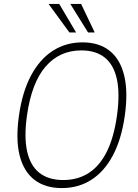

<svg xmlns="http://www.w3.org/2000/svg" viewBox="-20 -949 704 979"><path d="M295.5 10Q210.5 10 155.8 -32Q101 -74 80.2 -156Q59.5 -238 76.5 -358Q93.5 -480 138 -563.5Q182.5 -647 249.2 -690Q316 -733 400.5 -733Q484.5 -733 538.5 -690.5Q592.5 -648 613 -564.8Q633.5 -481.5 616.5 -360Q599.5 -239.5 555.8 -157Q512 -74.5 445.8 -32.2Q379.5 10 295.5 10ZM302.5 -31Q376.5 -31 432.5 -67Q488.5 -103 524.8 -176Q561 -249 576.5 -360Q592 -471.5 576 -545.2Q560 -619 514.2 -655.5Q468.5 -692 394.5 -692Q283.5 -692 212.2 -609.2Q141 -526.5 117.5 -360Q102 -249.5 118.5 -176.5Q135 -103.5 181.5 -67.2Q228 -31 302.5 -31ZM334 -783.5 227.5 -929H282L368 -783.5ZM429 -783.5 338.5 -929H393.5L463 -783.5Z"/></svg>

Font: Public Sans Thin Thin
Style: Italic
Weight: 250
Italic angle: -8°
Version: Version 2.001